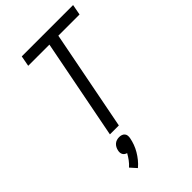

<svg xmlns="http://www.w3.org/2000/svg" viewBox="-273 -758 1095 1095"><g transform="rotate(-45 275.0 -210.5)"><path d="M176 0 294 -606H123L135 -670H549L537 -606H366L248 0ZM153 249 119 211Q135 197 147.5 180Q160 163 170 145Q162 143 156 138.5Q150 134 146.5 127.5Q143 121 142.5 113Q142 105 144 97Q146 87 151 77.5Q156 68 164 61Q172 54 182 51Q192 48 202 48Q212 48 221 51Q230 54 236 61Q242 68 243 77.5Q244 87 242 97Q238 118 230.5 138.5Q223 159 211.5 178.5Q200 198 185.5 216Q171 234 153 249Z"/></g></svg>

Font: Lode Term
Style: Italic
Weight: 400
Italic angle: -11°
Monospace: yes
Designer: Belleve Invis
Foundry: Belleve Invis
Version: Version 29.2.0